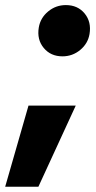

<svg xmlns="http://www.w3.org/2000/svg" viewBox="-50 -534 374 748"><path d="M-29.8 193.4 61 -122.6H245.1L99.6 193.4ZM193.4 -314.5Q147.5 -314.5 120.4 -347.2Q93.3 -379.9 101.1 -426.8Q107.4 -464.4 137.5 -489.3Q167.5 -514.2 206.5 -514.2Q252.9 -514.2 279.8 -481.4Q306.6 -448.7 298.8 -401.4Q292.5 -364.3 262.5 -339.4Q232.4 -314.5 193.4 -314.5Z"/></svg>

Font: Inter 20pt Black
Style: Italic
Weight: 900
Italic angle: -9.3988°
Version: Version 4.001;git-66647c0bb